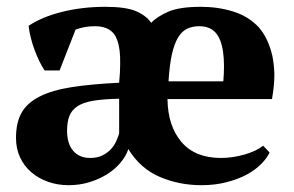

<svg xmlns="http://www.w3.org/2000/svg" viewBox="-20 -532 863 564"><path d="M566 -455Q546 -455 530.5 -448Q515 -441 503.5 -422.5Q492 -404 485 -372.5Q478 -341 475 -293H636Q638 -317 638 -337Q638 -384 627 -413Q611 -455 566 -455ZM245 -68Q266 -68 281 -75.5Q296 -83 306 -94Q316 -105 321.5 -117.5Q327 -130 330 -140V-242Q283 -241 253.5 -236Q224 -231 207 -219.5Q190 -208 183.5 -190.5Q177 -173 177 -148Q177 -110 195 -89Q213 -68 245 -68ZM424 -465Q441 -483 474 -497.5Q507 -512 570 -512Q621 -512 665.5 -498Q710 -484 740 -452Q768 -420 780 -368Q785 -344 786 -314Q786 -281 779 -241H472Q473 -162 513 -115Q553 -68 629 -68Q663 -68 698 -78Q733 -88 753 -104L772 -84Q764 -67 746.5 -49.5Q729 -32 703.5 -18.5Q678 -5 644.5 3.5Q611 12 572 12Q506 12 449 -12.5Q392 -37 357 -94Q350 -73 333.5 -53.5Q317 -34 293.5 -19.5Q270 -5 241.5 3.5Q213 12 182 12Q149 12 121 2Q93 -8 72 -26Q51 -44 39 -69.5Q27 -95 27 -127Q27 -172 43.5 -201Q60 -230 96.5 -248.5Q133 -267 190.5 -276Q248 -285 330 -289Q333 -320 333 -344Q334 -389 324 -415Q310 -455 259 -455Q228 -455 202 -445L155 -325H111Q103 -337 95.5 -352.5Q88 -368 81.5 -385.5Q75 -403 70.5 -421Q66 -439 64 -456Q102 -482 162 -497Q222 -512 289 -512Q350 -512 380 -499Q410 -486 424 -465Z"/></svg>

Font: PTSerif
Style: Bold
Weight: 700
Designer: A.Korolkova, O.Umpeleva, V.Yefimov
Foundry: ParaType Ltd
Version: Version 1.000W OFL; ttfautohint (v1.2) -l 8 -r 50 -G 200 -x 